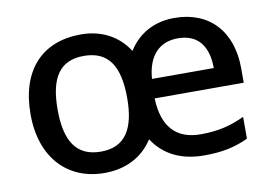

<svg xmlns="http://www.w3.org/2000/svg" viewBox="-64 -650 1084 762"><g transform="rotate(-10 477.5 -269.0)"><path d="M679 -548C598 -548 534 -513 493 -448C451 -514 383 -548 302 -548C146 -548 51 -448 51 -270C51 -91 156 10 300 10C385 10 454 -24 497 -91C541 -23 612 10 701 10C777 10 825 -1 880 -26V-114C824 -88 774 -75 703 -75C605 -75 551 -131 547 -247H906V-305C906 -455 819 -548 679 -548ZM679 -466C762 -466 799 -410 799 -325H550C557 -418 604 -466 679 -466ZM299 -462C397 -462 440 -398 440 -268C440 -142 398 -76 301 -76C202 -76 160 -143 160 -270C160 -397 201 -462 299 -462Z"/></g></svg>

Font: Noto Sans Medefaidrin Medium
Style: Regular
Weight: 500
Designer: Dalton Maag Ltd
Foundry: Dalton Maag Ltd
Version: Version 1.002